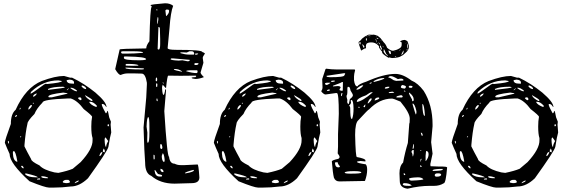

<svg xmlns="http://www.w3.org/2000/svg" viewBox="-20 -1110 3479 1184"><path d="M413.1 -630.9H424.8Q497.1 -596.7 568.4 -539.1Q636.7 -480.5 636.7 -450.2H634.8Q624 -468.8 612.3 -468.8H611.3Q607.4 -468.8 607.4 -463.9Q612.3 -446.3 631.8 -412.1H634.8Q637.7 -412.1 641.6 -425.8H643.6Q646.5 -424.8 653.3 -386.7L664.1 -359.4L662.1 -341.8L666 -293Q659.2 -271.5 648.4 -204.1Q642.6 -177.7 522.5 -10.7Q469.7 40 416 40Q363.3 46.9 308.6 46.9H283.2Q258.8 46.9 162.1 7.8Q39.1 -103.5 39.1 -161.1Q21.5 -199.2 9.8 -229.5Q9.8 -245.1 46.9 -345.7Q46.9 -408.2 76.2 -432.6Q138.7 -570.3 237.3 -610.4Q321.3 -641.6 375 -641.6ZM130.9 -215.8V-207Q146.5 -174.8 171.9 -128.9Q171.9 -115.2 223.6 -89.8Q248 -62.5 315.4 -46.9L339.8 -43.9Q396.5 -55.7 428.7 -69.3L477.5 -110.4Q552.7 -191.4 550.8 -246.1V-258.8Q543 -281.2 543 -330.1Q543 -365.2 547.9 -389.6Q547.9 -397.5 496.1 -437.5Q457 -490.2 416 -502.9H400.4Q242.2 -497.1 242.2 -477.5Q207 -442.4 192.4 -407.2Q149.4 -363.3 149.4 -347.7Q137.7 -297.9 130.9 -215.8ZM168.9 -537.1V-532.2Q175.8 -532.2 252 -588.9L262.7 -593.8L269.5 -591.8Q361.3 -600.6 361.3 -609.4V-610.4L339.8 -614.3Q246.1 -614.3 171.9 -543.9ZM278.3 -514.6V-513.7L281.2 -509.8H299.8L395.5 -532.2V-535.2L370.1 -539.1Q278.3 -528.3 278.3 -514.6ZM59.6 -173.8V-163.1Q61.5 -119.1 85 -112.3L86.9 -113.3V-115.2Q76.2 -178.7 64.5 -178.7ZM276.4 -561.5V-555.7Q380.9 -567.4 380.9 -571.3L370.1 -575.2H368.2Q304.7 -575.2 276.4 -561.5ZM390.6 -612.3Q395.5 -594.7 419.9 -594.7L434.6 -593.8L436.5 -594.7V-600.6Q436.5 -617.2 409.2 -619.1Q390.6 -617.2 390.6 -612.3ZM134.8 -40V-35.2Q154.3 -16.6 198.2 -16.6H212.9V-17.6Q206.1 -25.4 143.6 -40ZM367.2 9.8V12.7Q367.2 17.6 387.7 19.5Q411.1 18.6 411.1 12.7V9.8Q408.2 2.9 401.4 -1H389.6Q375 -1 367.2 9.8ZM625 -248Q627 -206.1 632.8 -205.1H634.8Q634.8 -219.7 646.5 -238.3V-241.2L631.8 -261.7H629.9Q626 -261.7 625 -248ZM530.3 -482.4V-480.5Q538.1 -463.9 570.3 -451.2H575.2L578.1 -455.1V-457Q556.6 -482.4 536.1 -482.4ZM504.9 -523.4V-521.5Q510.7 -504.9 543.9 -487.3H547.9L550.8 -491.2V-492.2Q544.9 -501 504.9 -523.4ZM416 -569.3 414.1 -567.4V-566.4Q439.5 -546.9 454.1 -546.9L455.1 -548.8V-550.8Q433.6 -569.3 416 -569.3ZM235.4 -23.4V-19.5Q235.4 -10.7 274.4 -10.7L276.4 -12.7V-14.6Q257.8 -23.4 235.4 -23.4ZM482.4 -580.1V-578.1Q495.1 -560.5 511.7 -560.5Q511.7 -575.2 488.3 -583H486.3ZM155.3 -443.4V-434.6H158.2Q176.8 -450.2 176.8 -460L175.8 -461.9H169.9Q160.2 -455.1 155.3 -443.4ZM460.9 -504.9Q469.7 -492.2 479.5 -492.2L482.4 -496.1V-498Q482.4 -509.8 470.7 -509.8Q460.9 -507.8 460.9 -504.9ZM592.8 -149.4 593.8 -147.5Q602.5 -147.5 611.3 -169.9V-171.9H607.4Q599.6 -171.9 592.8 -149.4ZM183.6 -513.7Q195.3 -513.7 206.1 -530.3V-534.2Q183.6 -527.3 183.6 -513.7ZM621.1 -172.9 626 -169.9Q627.9 -192.4 620.1 -188.5H618.2L616.2 -197.3L614.3 -172.9ZM440.4 18.6V19.5H442.4Q465.8 10.7 465.8 4.9L463.9 2.9Q444.3 9.8 440.4 18.6ZM110.4 -85V-83Q114.3 -76.2 121.1 -72.3H126Q126 -82 116.2 -87.9H114.3ZM208 -3.9V-2.9H225.6L228.5 -5.9L225.6 -9.8H221.7Q209 -9.8 208 -3.9ZM643.6 -340.8V-334L646.5 -330.1L652.3 -335V-340.8L648.4 -343.8H646.5ZM73.2 -388.7Q81.1 -388.7 85 -397.5V-400.4Q73.2 -400.4 73.2 -388.7ZM28.3 -238.3Q30.3 -224.6 33.2 -224.6L35.2 -226.6V-233.4L33.2 -241.2H32.2ZM392.6 -553.7V-552.7L406.2 -564.5L404.3 -565.4Q390.6 -557.6 392.6 -553.7ZM100.6 -434.6H101.6Q107.4 -436.5 107.4 -445.3H105.5Q100.6 -443.4 100.6 -434.6ZM103.5 -265.6V-263.7H107.4L110.4 -267.6V-270.5H108.4ZM182.6 -475.6V-470.7H185.5L189.5 -473.6V-475.6Z M998 -1089.8Q1029.3 -1089.8 1047.9 -1074.2Q1032.2 -1035.2 1025.4 -937.5L1013.7 -813.5Q1013.7 -802.7 1066.4 -802.7Q1227.5 -802.7 1227.5 -789.1Q1232.4 -789.1 1244.1 -780.3Q1230.5 -760.7 1230.5 -754.9V-750L1234.4 -722.7L1216.8 -663.1Q1216.8 -654.3 1236.3 -635.7V-633.8Q1207 -623 1184.6 -623Q1162.1 -625 1162.1 -629.9V-631.8L1174.8 -633.8H1184.6L1189.5 -638.7V-642.6L1184.6 -643.6L1093.8 -642.6L1017.6 -643.6Q1011.7 -643.6 1003.9 -567.4H1002L983.4 -587.9L979.5 -574.2V-565.4Q981.4 -526.4 988.3 -524.4Q993.2 -524.4 998 -549.8V-558.6H1002L1003.9 -553.7L993.2 -424.8Q1010.7 -143.6 1022.5 -143.6Q1027.3 -100.6 1056.6 -100.6Q1073.2 -91.8 1093.8 -91.8H1118.2L1198.2 -95.7Q1204.1 -95.7 1209 -23.4Q1214.8 19.5 1161.1 19.5L1056.6 22.5Q968.8 22.5 913.1 -25.4Q875 -40 875 -107.4Q870.1 -161.1 865.2 -324.2L881.8 -508.8L885.7 -588.9V-599.6Q877 -656.2 853.5 -656.2L813.5 -657.2H765.6Q746.1 -657.2 723.6 -647.5Q710 -649.4 690.4 -683.6L717.8 -804.7Q717.8 -809.6 881.8 -811.5Q881.8 -830.1 901.4 -855.5Q906.2 -1066.4 915 -1066.4V-1071.3Q915 -1074.2 909.2 -1074.2V-1078.1Q909.2 -1083 998 -1089.8ZM945.3 -1053.7V-1045.9H950.2V-1050.8L947.3 -1053.7ZM1000 -1045.9V-1043.9L1003.9 -1011.7H1006.8Q1022.5 -1028.3 1022.5 -1040V-1045.9L1017.6 -1050.8H1004.9ZM952.1 -1004.9Q949.2 -995.1 949.2 -968.8V-963.9H952.1L956.1 -987.3V-1001ZM957 -943.4 952.1 -809.6V-807.6L956.1 -804.7H959Q967.8 -804.7 967.8 -838.9V-869.1L965.8 -936.5Q962.9 -943.4 960.9 -943.4ZM726.6 -789.1Q726.6 -779.3 737.3 -779.3H757.8Q807.6 -779.3 861.3 -784.2V-786.1Q861.3 -793.9 794.9 -793.9H737.3Q726.6 -793 726.6 -789.1ZM1131.8 -786.1 1114.3 -787.1H1092.8V-782.2Q1122.1 -773.4 1143.6 -773.4H1174.8Q1177.7 -773.4 1177.7 -779.3Q1175.8 -793.9 1162.1 -793.9H1148.4ZM1182.6 -777.3V-775.4L1186.5 -772.5Q1199.2 -772.5 1202.1 -779.3V-780.3H1186.5ZM744.1 -758.8V-752Q744.1 -738.3 835.9 -738.3Q880.9 -738.3 880.9 -745.1Q880.9 -759.8 762.7 -761.7H747.1ZM1032.2 -746.1V-745.1Q1032.2 -738.3 1082 -736.3L1104.5 -738.3L1134.8 -732.4H1140.6Q1150.4 -732.4 1150.4 -741.2H1148.4L1045.9 -750H1036.1ZM1177.7 -715.8V-713.9L1182.6 -709H1188.5Q1201.2 -709 1205.1 -717.8L1200.2 -720.7H1182.6ZM753.9 -710.9Q753.9 -705.1 760.7 -705.1L794.9 -704.1L831.1 -705.1L833 -707V-709Q815.4 -715.8 771.5 -715.8H758.8ZM753.9 -693.4V-690.4Q753.9 -681.6 856.4 -681.6L868.2 -683.6V-684.6L865.2 -688.5ZM1052.7 -684.6V-681.6Q1054.7 -676.8 1099.6 -668H1102.5V-669.9Q1083 -684.6 1059.6 -684.6ZM1127.9 -670.9Q1166 -659.2 1193.4 -659.2L1198.2 -664.1V-672.9L1195.3 -676.8H1164.1Q1127.9 -676.8 1127.9 -670.9ZM940.4 -622.1V-611.3L943.4 -608.4Q949.2 -609.4 949.2 -618.2V-623L947.3 -631.8H945.3Q940.4 -629.9 940.4 -622.1ZM983.4 -602.5V-599.6L988.3 -594.7H990.2V-597.7L984.4 -602.5ZM943.4 -595.7 942.4 -587.9V-582L943.4 -574.2H949.2L950.2 -585.9V-592.8L947.3 -595.7ZM945.3 -502V-490.2L949.2 -486.3H952.1V-490.2L950.2 -502ZM883.8 -329.1 888.7 -292 887.7 -244.1 888.7 -230.5H892.6Q901.4 -230.5 901.4 -293.9V-326.2Q901.4 -387.7 894.5 -387.7Q885.7 -387.7 883.8 -329.1ZM969.7 -221.7 967.8 -212.9V-203.1Q967.8 -193.4 974.6 -191.4H976.6Q981.4 -192.4 981.4 -201.2Q978.5 -221.7 972.7 -221.7ZM983.4 -165 977.5 -148.4Q977.5 -118.2 991.2 -110.4L995.1 -116.2V-127.9Q991.2 -162.1 983.4 -165ZM926.8 -155.3V-134.8L928.7 -126H929.7L933.6 -129.9V-151.4L929.7 -155.3ZM970.7 -69.3 969.7 -68.4V-59.6Q972.7 -52.7 979.5 -48.8H988.3V-50.8Q988.3 -65.4 970.7 -69.3ZM1120.1 -42 1125 -41Q1175.8 -49.8 1175.8 -59.6L1172.9 -62.5Q1120.1 -48.8 1120.1 -42ZM933.6 -61.5V-55.7Q937.5 -21.5 962.9 -21.5H976.6L979.5 -25.4V-27.3Q979.5 -32.2 954.1 -37.1L936.5 -61.5Z M1702.1 -630.9H1713.9Q1786.1 -596.7 1857.4 -539.1Q1925.8 -480.5 1925.8 -450.2H1923.8Q1913.1 -468.8 1901.4 -468.8H1900.4Q1896.5 -468.8 1896.5 -463.9Q1901.4 -446.3 1920.9 -412.1H1923.8Q1926.8 -412.1 1930.7 -425.8H1932.6Q1935.5 -424.8 1942.4 -386.7L1953.1 -359.4L1951.2 -341.8L1955.1 -293Q1948.2 -271.5 1937.5 -204.1Q1931.6 -177.7 1811.5 -10.7Q1758.8 40 1705.1 40Q1652.3 46.9 1597.7 46.9H1572.3Q1547.9 46.9 1451.2 7.8Q1328.1 -103.5 1328.1 -161.1Q1310.5 -199.2 1298.8 -229.5Q1298.8 -245.1 1335.9 -345.7Q1335.9 -408.2 1365.2 -432.6Q1427.7 -570.3 1526.4 -610.4Q1610.4 -641.6 1664.1 -641.6ZM1419.9 -215.8V-207Q1435.5 -174.8 1460.9 -128.9Q1460.9 -115.2 1512.7 -89.8Q1537.1 -62.5 1604.5 -46.9L1628.9 -43.9Q1685.5 -55.7 1717.8 -69.3L1766.6 -110.4Q1841.8 -191.4 1839.8 -246.1V-258.8Q1832 -281.2 1832 -330.1Q1832 -365.2 1836.9 -389.6Q1836.9 -397.5 1785.2 -437.5Q1746.1 -490.2 1705.1 -502.9H1689.5Q1531.2 -497.1 1531.2 -477.5Q1496.1 -442.4 1481.4 -407.2Q1438.5 -363.3 1438.5 -347.7Q1426.8 -297.9 1419.9 -215.8ZM1458 -537.1V-532.2Q1464.8 -532.2 1541 -588.9L1551.8 -593.8L1558.6 -591.8Q1650.4 -600.6 1650.4 -609.4V-610.4L1628.9 -614.3Q1535.2 -614.3 1460.9 -543.9ZM1567.4 -514.6V-513.7L1570.3 -509.8H1588.9L1684.6 -532.2V-535.2L1659.2 -539.1Q1567.4 -528.3 1567.4 -514.6ZM1348.6 -173.8V-163.1Q1350.6 -119.1 1374 -112.3L1376 -113.3V-115.2Q1365.2 -178.7 1353.5 -178.7ZM1565.4 -561.5V-555.7Q1669.9 -567.4 1669.9 -571.3L1659.2 -575.2H1657.2Q1593.8 -575.2 1565.4 -561.5ZM1679.7 -612.3Q1684.6 -594.7 1709 -594.7L1723.6 -593.8L1725.6 -594.7V-600.6Q1725.6 -617.2 1698.2 -619.1Q1679.7 -617.2 1679.7 -612.3ZM1423.8 -40V-35.2Q1443.4 -16.6 1487.3 -16.6H1502V-17.6Q1495.1 -25.4 1432.6 -40ZM1656.2 9.8V12.7Q1656.2 17.6 1676.8 19.5Q1700.2 18.6 1700.2 12.7V9.8Q1697.3 2.9 1690.4 -1H1678.7Q1664.1 -1 1656.2 9.8ZM1914.1 -248Q1916 -206.1 1921.9 -205.1H1923.8Q1923.8 -219.7 1935.5 -238.3V-241.2L1920.9 -261.7H1918.9Q1915 -261.7 1914.1 -248ZM1819.3 -482.4V-480.5Q1827.1 -463.9 1859.4 -451.2H1864.3L1867.2 -455.1V-457Q1845.7 -482.4 1825.2 -482.4ZM1793.9 -523.4V-521.5Q1799.8 -504.9 1833 -487.3H1836.9L1839.8 -491.2V-492.2Q1834 -501 1793.9 -523.4ZM1705.1 -569.3 1703.1 -567.4V-566.4Q1728.5 -546.9 1743.2 -546.9L1744.1 -548.8V-550.8Q1722.7 -569.3 1705.1 -569.3ZM1524.4 -23.4V-19.5Q1524.4 -10.7 1563.5 -10.7L1565.4 -12.7V-14.6Q1546.9 -23.4 1524.4 -23.4ZM1771.5 -580.1V-578.1Q1784.2 -560.5 1800.8 -560.5Q1800.8 -575.2 1777.3 -583H1775.4ZM1444.3 -443.4V-434.6H1447.3Q1465.8 -450.2 1465.8 -460L1464.8 -461.9H1459Q1449.2 -455.1 1444.3 -443.4ZM1750 -504.9Q1758.8 -492.2 1768.6 -492.2L1771.5 -496.1V-498Q1771.5 -509.8 1759.8 -509.8Q1750 -507.8 1750 -504.9ZM1881.8 -149.4 1882.8 -147.5Q1891.6 -147.5 1900.4 -169.9V-171.9H1896.5Q1888.7 -171.9 1881.8 -149.4ZM1472.7 -513.7Q1484.4 -513.7 1495.1 -530.3V-534.2Q1472.7 -527.3 1472.7 -513.7ZM1910.2 -172.9 1915 -169.9Q1917 -192.4 1909.2 -188.5H1907.2L1905.3 -197.3L1903.3 -172.9ZM1729.5 18.6V19.5H1731.4Q1754.9 10.7 1754.9 4.9L1752.9 2.9Q1733.4 9.8 1729.5 18.6ZM1399.4 -85V-83Q1403.3 -76.2 1410.2 -72.3H1415Q1415 -82 1405.3 -87.9H1403.3ZM1497.1 -3.9V-2.9H1514.6L1517.6 -5.9L1514.6 -9.8H1510.7Q1498 -9.8 1497.1 -3.9ZM1932.6 -340.8V-334L1935.5 -330.1L1941.4 -335V-340.8L1937.5 -343.8H1935.5ZM1362.3 -388.7Q1370.1 -388.7 1374 -397.5V-400.4Q1362.3 -400.4 1362.3 -388.7ZM1317.4 -238.3Q1319.3 -224.6 1322.3 -224.6L1324.2 -226.6V-233.4L1322.3 -241.2H1321.3ZM1681.6 -553.7V-552.7L1695.3 -564.5L1693.4 -565.4Q1679.7 -557.6 1681.6 -553.7ZM1389.6 -434.6H1390.6Q1396.5 -436.5 1396.5 -445.3H1394.5Q1389.6 -443.4 1389.6 -434.6ZM1392.6 -265.6V-263.7H1396.5L1399.4 -267.6V-270.5H1397.5ZM1471.7 -475.6V-470.7H1474.6L1478.5 -473.6V-475.6Z M1991.2 -686.5Q2025.4 -681.6 2055.7 -681.6H2167L2169.9 -677.7Q2163.1 -652.3 2163.1 -638.7V-615.2Q2168 -577.1 2183.6 -577.1Q2192.4 -591.8 2238.3 -606.4Q2346.7 -654.3 2418 -654.3Q2463.9 -654.3 2517.6 -613.3Q2556.6 -597.7 2592.8 -549.8Q2647.5 -462.9 2647.5 -341.8V-331.1L2638.7 -233.4L2647.5 -162.1L2633.8 -98.6V-96.7L2634.8 -85L2686.5 -83H2709Q2731.4 -83 2737.3 -78.1Q2729.5 20.5 2715.8 20.5Q2690.4 36.1 2657.2 36.1H2629.9Q2567.4 36.1 2493.2 53.7Q2445.3 47.9 2445.3 5.9L2443.4 -41Q2443.4 -86.9 2465.8 -107.4Q2477.5 -171.9 2495.1 -228.5L2503.9 -348.6Q2506.8 -348.6 2506.8 -378.9Q2506.8 -414.1 2449.2 -483.4Q2406.2 -502 2397.5 -502Q2320.3 -502 2255.9 -435.5Q2251 -435.5 2190.4 -369.1Q2169.9 -353.5 2169.9 -278.3Q2172.9 -141.6 2180.7 -141.6Q2233.4 -131.8 2233.4 -121.1V-114.3L2204.1 -117.2L2182.6 -114.3V-110.4Q2182.6 -104.5 2235.4 -96.7Q2244.1 -86.9 2244.1 -64.5V-62.5Q2244.1 -31.2 2230.5 5.9L2073.2 8.8Q2047.9 8.8 2039.1 -14.6Q2032.2 -42 2026.4 -114.3Q2026.4 -122.1 2067.4 -130.9L2074.2 -139.6V-141.6Q2074.2 -148.4 2062.5 -164.1L2064.5 -206.1V-283.2L2069.3 -408.2Q2069.3 -536.1 2057.6 -536.1H2050.8L1987.3 -527.3Q1977.5 -527.3 1961.9 -544.9V-549.8Q1968.8 -558.6 1968.8 -572.3L1966.8 -622.1L1987.3 -683.6ZM1994.1 -642.6V-638.7Q1994.1 -634.8 2014.6 -633.8Q2103.5 -633.8 2103.5 -645.5L2108.4 -654.3V-657.2H2105.5V-659.2ZM2375 -633.8V-631.8Q2384.8 -631.8 2408.2 -615.2L2422.9 -611.3L2465.8 -613.3L2467.8 -615.2V-618.2Q2464.8 -625 2452.1 -625H2447.3L2433.6 -622.1Q2403.3 -640.6 2390.6 -640.6Q2377.9 -640.6 2375 -633.8ZM2283.2 -608.4 2286.1 -604.5Q2349.6 -620.1 2349.6 -627V-628.9H2347.7Q2315.4 -628.9 2283.2 -609.4ZM2021.5 -608.4 2025.4 -604.5H2028.3Q2045.9 -606.4 2045.9 -611.3L2040 -613.3Q2021.5 -613.3 2021.5 -608.4ZM2033.2 -577.1 2059.6 -579.1H2064.5Q2077.1 -579.1 2080.1 -572.3V-568.4Q2073.2 -561.5 2073.2 -554.7Q2081.1 -549.8 2089.8 -549.8Q2093.8 -549.8 2093.8 -554.7L2094.7 -599.6L2093.8 -604.5H2089.8Q2080.1 -597.7 2035.2 -582L2033.2 -581.1ZM2258.8 -595.7 2260.7 -594.7V-592.8Q2272.5 -596.7 2272.5 -599.6V-601.6H2269.5Q2258.8 -599.6 2258.8 -595.7ZM1984.4 -594.7V-592.8Q1984.4 -588.9 1992.2 -585.9Q2001 -585.9 2016.6 -597.7V-599.6H1994.1Q1984.4 -598.6 1984.4 -594.7ZM2452.1 -572.3Q2452.1 -565.4 2476.6 -563.5Q2483.4 -569.3 2483.4 -575.2Q2483.4 -582 2460.9 -585.9Q2452.1 -581.1 2452.1 -572.3ZM2178.7 -561.5V-556.6Q2198.2 -556.6 2219.7 -581.1V-582L2217.8 -584H2216.8Q2202.1 -584 2178.7 -561.5ZM2500 -575.2Q2502 -568.4 2510.7 -568.4H2518.6L2524.4 -574.2V-575.2Q2522.5 -581.1 2510.7 -581.1H2504.9ZM2353.5 -567.4V-563.5H2360.4Q2380.9 -566.4 2380.9 -572.3V-575.2H2372.1Q2353.5 -573.2 2353.5 -567.4ZM2124 -574.2 2122.1 -565.4V-541Q2122.1 -526.4 2117.2 -520.5V-512.7L2122.1 -493.2L2121.1 -483.4Q2121.1 -472.7 2128.9 -467.8Q2131.8 -467.8 2137.7 -499Q2156.2 -512.7 2156.2 -522.5Q2156.2 -529.3 2141.6 -551.8Q2137.7 -574.2 2130.9 -574.2ZM1996.1 -551.8V-549.8H2009.8L2014.6 -554.7V-556.6L2007.8 -558.6Q1996.1 -555.7 1996.1 -551.8ZM2472.7 -551.8 2470.7 -549.8V-547.9L2476.6 -544.9H2477.5L2481.4 -547.9ZM2377 -538.1 2378.9 -536.1H2380.9Q2411.1 -536.1 2411.1 -541L2399.4 -544.9Q2377 -543 2377 -538.1ZM2180.7 -485.4V-481.4Q2214.8 -485.4 2278.3 -540V-541H2269.5Q2262.7 -541 2237.3 -522.5Q2180.7 -502.9 2180.7 -485.4ZM2502 -538.1V-534.2Q2502 -529.3 2520.5 -497.1Q2520.5 -485.4 2525.4 -485.4L2531.2 -490.2V-497.1Q2531.2 -517.6 2504.9 -538.1ZM2083 -522.5 2085 -517.6H2087.9L2091.8 -536.1H2087.9Q2084 -536.1 2083 -522.5ZM2424.8 -512.7V-508.8H2459L2462.9 -512.7V-517.6L2457 -522.5H2450.2Q2424.8 -517.6 2424.8 -512.7ZM2290 -490.2Q2319.3 -497.1 2319.3 -505.9L2315.4 -508.8H2312.5Q2293 -508.8 2290 -490.2ZM2247.1 -474.6V-472.7H2251Q2272.5 -491.2 2272.5 -502H2269.5V-503.9Q2257.8 -503.9 2247.1 -474.6ZM2142.6 -488.3 2144.5 -479.5Q2144.5 -468.8 2132.8 -459Q2139.6 -452.1 2139.6 -445.3Q2139.6 -377 2148.4 -377H2151.4Q2160.2 -399.4 2160.2 -440.4Q2159.2 -491.2 2148.4 -493.2H2146.5Q2142.6 -493.2 2142.6 -488.3ZM2524.4 -471.7V-465.8Q2542 -404.3 2544.9 -403.3L2547.9 -413.1V-424.8Q2537.1 -471.7 2524.4 -471.7ZM2584 -467.8Q2586.9 -396.5 2597.7 -396.5H2600.6Q2595.7 -467.8 2585.9 -467.8ZM2221.7 -454.1V-452.1L2224.6 -449.2H2230.5L2233.4 -464.8H2230.5ZM2189.5 -449.2 2192.4 -444.3 2197.3 -445.3V-449.2L2194.3 -452.1H2192.4ZM2575.2 -292V-290L2580.1 -273.4H2586.9Q2585.9 -292 2575.2 -292ZM2524.4 -194.3 2525.4 -192.4H2527.3Q2532.2 -193.4 2532.2 -206.1V-221.7H2531.2Q2527.3 -221.7 2524.4 -194.3ZM2517.6 -171.9Q2524.4 -162.1 2524.4 -146.5H2527.3L2531.2 -162.1V-185.5Q2517.6 -185.5 2517.6 -171.9ZM2573.2 -184.6V-178.7H2577.1V-184.6ZM2607.4 -178.7 2604.5 -150.4V-117.2H2606.4Q2623 -138.7 2623 -157.2V-158.2Q2623 -178.7 2607.4 -178.7ZM2572.3 -114.3V-112.3H2573.2L2579.1 -127.9V-130.9H2577.1Q2572.3 -130.9 2572.3 -114.3ZM2045.9 -105.5V-103.5Q2047.9 -78.1 2064.5 -78.1H2071.3L2076.2 -83V-85Q2062.5 -98.6 2062.5 -109.4H2048.8ZM2570.3 -89.8V-85L2575.2 -80.1H2577.1L2580.1 -83V-85L2575.2 -89.8ZM2648.4 -59.6V-55.7Q2710 -56.6 2710 -64.5V-68.4H2691.4Q2648.4 -66.4 2648.4 -59.6ZM2105.5 -45.9Q2105.5 -39.1 2141.6 -39.1Q2208 -39.1 2208 -45.9Q2208 -54.7 2163.1 -54.7Q2110.4 -54.7 2105.5 -45.9ZM2469.7 -42V-34.2L2472.7 -30.3H2476.6L2479.5 -34.2V-35.2L2472.7 -42ZM2661.1 -32.2V-27.3Q2663.1 -20.5 2672.9 -20.5Q2695.3 -20.5 2700.2 -30.3V-34.2Q2697.3 -41 2684.6 -41H2677.7Q2664.1 -41 2661.1 -32.2ZM2502 -6.8Q2506.8 3.9 2517.6 3.9Q2590.8 1 2590.8 -4.9Q2581.1 -16.6 2556.6 -16.6Q2502 -14.6 2502 -6.8ZM2463.9 24.4V27.3Q2463.9 36.1 2500 36.1H2506.8L2518.6 34.2V33.2Q2503.9 19.5 2474.6 19.5H2469.7ZM2474.6 -864.3H2476.6L2477.5 -863.3Q2485.4 -861.3 2491.2 -856.4Q2494.1 -856.4 2501 -829.1V-818.4Q2501 -800.8 2479.5 -783.2Q2466.8 -769.5 2454.1 -764.6Q2442.4 -753.9 2397.5 -752Q2394.5 -752 2379.9 -755.9H2378.9Q2379.9 -753.9 2378.9 -753.9H2377.9L2374 -754.9Q2342.8 -773.4 2336.9 -784.2Q2336.9 -794.9 2330.1 -797.9Q2323.2 -813.5 2318.4 -812.5Q2318.4 -827.1 2312.5 -830.1Q2293.9 -849.6 2267.6 -848.6H2266.6Q2253.9 -848.6 2245.1 -843.8Q2236.3 -839.8 2236.3 -822.3L2237.3 -813.5H2234.4Q2236.3 -811.5 2233.4 -811.5L2231.4 -809.6Q2230.5 -810.5 2230.5 -811.5Q2223.6 -808.6 2207 -797.9Q2191.4 -838.9 2191.4 -848.6L2193.4 -853.5Q2201.2 -856.4 2212.9 -872.1Q2234.4 -889.6 2240.2 -889.6Q2249 -896.5 2255.9 -896.5L2275.4 -895.5L2283.2 -896.5Q2291 -896.5 2309.6 -888.7L2326.2 -875L2346.7 -848.6Q2359.4 -836.9 2367.2 -815.4Q2388.7 -796.9 2403.3 -796.9H2404.3Q2427.7 -801.8 2441.4 -810.5Q2458 -818.4 2457 -835.9V-847.7Q2458 -847.7 2446.3 -855.5Q2462.9 -864.3 2474.6 -863.3ZM2345.7 -791Q2355.5 -773.4 2370.1 -765.6L2371.1 -766.6Q2372.1 -770.5 2362.3 -776.4Q2349.6 -806.6 2346.7 -807.6L2345.7 -793.9ZM2375 -796.9Q2380.9 -776.4 2386.7 -776.4H2390.6L2389.6 -792Q2382.8 -797.9 2377.9 -797.9H2375ZM2325.2 -830.1 2322.3 -826.2Q2324.2 -811.5 2335.9 -801.8V-807.6Q2328.1 -830.1 2325.2 -830.1ZM2454.1 -772.5V-771.5Q2469.7 -777.3 2468.8 -795.9Q2468.8 -797.9 2467.8 -797.9H2466.8ZM2225.6 -826.2Q2214.8 -840.8 2214.8 -835.9V-832L2222.7 -814.5Q2227.5 -818.4 2227.5 -822.3Q2227.5 -824.2 2225.6 -826.2ZM2491.2 -839.8Q2489.3 -839.8 2490.2 -834Q2490.2 -811.5 2493.2 -811.5H2494.1L2495.1 -826.2Q2495.1 -835 2491.2 -839.8ZM2199.2 -850.6Q2195.3 -848.6 2195.3 -846.7Q2195.3 -835.9 2199.2 -836.9L2201.2 -835.9Q2204.1 -835.9 2204.1 -845.7Q2203.1 -850.6 2201.2 -850.6ZM2241.2 -874Q2231.4 -870.1 2240.2 -856.4Q2241.2 -861.3 2243.2 -872.1V-874ZM2295.9 -868.2Q2300.8 -848.6 2302.7 -848.6H2303.7L2298.8 -868.2L2297.9 -869.1H2296.9ZM2313.5 -849.6Q2320.3 -835.9 2323.2 -835.9L2325.2 -836.9Q2320.3 -845.7 2314.5 -849.6ZM2301.8 -877Q2301.8 -873 2309.6 -870.1H2310.5L2313.5 -872.1V-873Q2313.5 -875 2302.7 -877ZM2251 -889.6V-887.7H2265.6V-888.7Q2259.8 -890.6 2252 -890.6ZM2488.3 -806.6V-799.8L2490.2 -798.8Q2491.2 -798.8 2492.2 -805.7V-806.6L2491.2 -807.6H2490.2ZM2448.2 -803.7Q2442.4 -800.8 2441.4 -797.9H2442.4Q2447.3 -799.8 2451.2 -802.7V-803.7ZM2415 -759.8V-758.8Q2421.9 -758.8 2422.9 -760.7V-761.7L2421.9 -762.7H2418ZM2339.8 -827.1Q2339.8 -824.2 2342.8 -818.4H2344.7L2343.8 -822.3L2341.8 -827.1ZM2305.7 -844.7Q2306.6 -841.8 2309.6 -841.8H2312.5V-842.8L2309.6 -844.7ZM2327.1 -860.4Q2330.1 -856.4 2332 -856.4H2333Q2330.1 -861.3 2327.1 -861.3ZM2488.3 -846.7Q2488.3 -842.8 2490.2 -842.8H2491.2V-845.7L2489.3 -846.7ZM2240.2 -885.7H2241.2L2246.1 -886.7L2244.1 -887.7H2243.2L2240.2 -886.7ZM2297.9 -882.8 2298.8 -881.8H2301.8V-882.8L2299.8 -883.8H2298.8ZM2414.1 -792H2416L2417 -793V-793.9H2414.1ZM2481.4 -843.8 2482.4 -842.8H2483.4V-844.7H2481.4ZM2255.9 -879.9V-878.9H2256.8L2258.8 -880.9H2257.8ZM2235.4 -848.6Q2236.3 -848.6 2237.3 -849.6H2234.4ZM2234.4 -875H2236.3L2237.3 -876H2235.4Z M3168.9 -630.9H3180.7Q3252.9 -596.7 3324.2 -539.1Q3392.6 -480.5 3392.6 -450.2H3390.6Q3379.9 -468.8 3368.2 -468.8H3367.2Q3363.3 -468.8 3363.3 -463.9Q3368.2 -446.3 3387.7 -412.1H3390.6Q3393.6 -412.1 3397.5 -425.8H3399.4Q3402.3 -424.8 3409.2 -386.7L3419.9 -359.4L3418 -341.8L3421.9 -293Q3415 -271.5 3404.3 -204.1Q3398.4 -177.7 3278.3 -10.7Q3225.6 40 3171.9 40Q3119.1 46.9 3064.5 46.9H3039.1Q3014.6 46.9 2918 7.8Q2794.9 -103.5 2794.9 -161.1Q2777.3 -199.2 2765.6 -229.5Q2765.6 -245.1 2802.7 -345.7Q2802.7 -408.2 2832 -432.6Q2894.5 -570.3 2993.2 -610.4Q3077.1 -641.6 3130.9 -641.6ZM2886.7 -215.8V-207Q2902.3 -174.8 2927.7 -128.9Q2927.7 -115.2 2979.5 -89.8Q3003.9 -62.5 3071.3 -46.9L3095.7 -43.9Q3152.3 -55.7 3184.6 -69.3L3233.4 -110.4Q3308.6 -191.4 3306.6 -246.1V-258.8Q3298.8 -281.2 3298.8 -330.1Q3298.8 -365.2 3303.7 -389.6Q3303.7 -397.5 3252 -437.5Q3212.9 -490.2 3171.9 -502.9H3156.2Q2998 -497.1 2998 -477.5Q2962.9 -442.4 2948.2 -407.2Q2905.3 -363.3 2905.3 -347.7Q2893.6 -297.9 2886.7 -215.8ZM2924.8 -537.1V-532.2Q2931.6 -532.2 3007.8 -588.9L3018.6 -593.8L3025.4 -591.8Q3117.2 -600.6 3117.2 -609.4V-610.4L3095.7 -614.3Q3002 -614.3 2927.7 -543.9ZM3034.2 -514.6V-513.7L3037.1 -509.8H3055.7L3151.4 -532.2V-535.2L3126 -539.1Q3034.2 -528.3 3034.2 -514.6ZM2815.4 -173.8V-163.1Q2817.4 -119.1 2840.8 -112.3L2842.8 -113.3V-115.2Q2832 -178.7 2820.3 -178.7ZM3032.2 -561.5V-555.7Q3136.7 -567.4 3136.7 -571.3L3126 -575.2H3124Q3060.5 -575.2 3032.2 -561.5ZM3146.5 -612.3Q3151.4 -594.7 3175.8 -594.7L3190.4 -593.8L3192.4 -594.7V-600.6Q3192.4 -617.2 3165 -619.1Q3146.5 -617.2 3146.5 -612.3ZM2890.6 -40V-35.2Q2910.2 -16.6 2954.1 -16.6H2968.8V-17.6Q2961.9 -25.4 2899.4 -40ZM3123 9.8V12.7Q3123 17.6 3143.6 19.5Q3167 18.6 3167 12.7V9.8Q3164.1 2.9 3157.2 -1H3145.5Q3130.9 -1 3123 9.8ZM3380.9 -248Q3382.8 -206.1 3388.7 -205.1H3390.6Q3390.6 -219.7 3402.3 -238.3V-241.2L3387.7 -261.7H3385.7Q3381.8 -261.7 3380.9 -248ZM3286.1 -482.4V-480.5Q3293.9 -463.9 3326.2 -451.2H3331.1L3334 -455.1V-457Q3312.5 -482.4 3292 -482.4ZM3260.7 -523.4V-521.5Q3266.6 -504.9 3299.8 -487.3H3303.7L3306.6 -491.2V-492.2Q3300.8 -501 3260.7 -523.4ZM3171.9 -569.3 3169.9 -567.4V-566.4Q3195.3 -546.9 3210 -546.9L3210.9 -548.8V-550.8Q3189.5 -569.3 3171.9 -569.3ZM2991.2 -23.4V-19.5Q2991.2 -10.7 3030.3 -10.7L3032.2 -12.7V-14.6Q3013.7 -23.4 2991.2 -23.4ZM3238.3 -580.1V-578.1Q3251 -560.5 3267.6 -560.5Q3267.6 -575.2 3244.1 -583H3242.2ZM2911.1 -443.4V-434.6H2914.1Q2932.6 -450.2 2932.6 -460L2931.6 -461.9H2925.8Q2916 -455.1 2911.1 -443.4ZM3216.8 -504.9Q3225.6 -492.2 3235.4 -492.2L3238.3 -496.1V-498Q3238.3 -509.8 3226.6 -509.8Q3216.8 -507.8 3216.8 -504.9ZM3348.6 -149.4 3349.6 -147.5Q3358.4 -147.5 3367.2 -169.9V-171.9H3363.3Q3355.5 -171.9 3348.6 -149.4ZM2939.5 -513.7Q2951.2 -513.7 2961.9 -530.3V-534.2Q2939.5 -527.3 2939.5 -513.7ZM3377 -172.9 3381.8 -169.9Q3383.8 -192.4 3376 -188.5H3374L3372.1 -197.3L3370.1 -172.9ZM3196.3 18.6V19.5H3198.2Q3221.7 10.7 3221.7 4.9L3219.7 2.9Q3200.2 9.8 3196.3 18.6ZM2866.2 -85V-83Q2870.1 -76.2 2877 -72.3H2881.8Q2881.8 -82 2872.1 -87.9H2870.1ZM2963.9 -3.9V-2.9H2981.4L2984.4 -5.9L2981.4 -9.8H2977.5Q2964.8 -9.8 2963.9 -3.9ZM3399.4 -340.8V-334L3402.3 -330.1L3408.2 -335V-340.8L3404.3 -343.8H3402.3ZM2829.1 -388.7Q2836.9 -388.7 2840.8 -397.5V-400.4Q2829.1 -400.4 2829.1 -388.7ZM2784.2 -238.3Q2786.1 -224.6 2789.1 -224.6L2791 -226.6V-233.4L2789.1 -241.2H2788.1ZM3148.4 -553.7V-552.7L3162.1 -564.5L3160.2 -565.4Q3146.5 -557.6 3148.4 -553.7ZM2856.4 -434.6H2857.4Q2863.3 -436.5 2863.3 -445.3H2861.3Q2856.4 -443.4 2856.4 -434.6ZM2859.4 -265.6V-263.7H2863.3L2866.2 -267.6V-270.5H2864.3ZM2938.5 -475.6V-470.7H2941.4L2945.3 -473.6V-475.6Z"/></svg>

Font: Love Ya Like A Sister
Style: Regular
Weight: 400
Designer: Kimberly Geswein
Foundry: Kimberly Geswein
Version: Version 1.002 2007